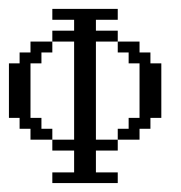

<svg xmlns="http://www.w3.org/2000/svg" viewBox="-20 -410 406 430"><path d="M48.3 -97.2V-121.6H23.9V-146H0V-268.1H23.9V-292.5H48.3V-316.9H97.2V-292.5H72.8V-268.1H48.3V-146H72.8V-121.6H97.2V-97.2ZM243.7 -97.2V-121.6H268.1V-146H292.5V-268.1H268.1V-292.5H243.7V-316.9H292.5V-292.5H316.9V-268.1H341.3V-146H316.9V-121.6H292.5V-97.2ZM97.2 0V-23.9H146V-72.8H97.2V-97.2H146V-316.9H97.2V-341.3H146V-365.7H97.2V-390.1H243.7V-365.7H194.8V-341.3H243.7V-316.9H194.8V-97.2H243.7V-72.8H194.8V-23.9H243.7V0Z"/></svg>

Font: FS Mondwest Regular
Style: Regular
Weight: 400
Designer: NZWStudios2024
Foundry: https://fontstruct.com
Version: Version 1.0